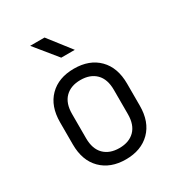

<svg xmlns="http://www.w3.org/2000/svg" viewBox="-186 -909 971 1042"><g transform="rotate(-30 300.0 -388.0)"><path d="M300 9Q204 9 147 -48Q90 -105 90 -206V-344Q90 -445 146.5 -502Q203 -559 300 -559Q397 -559 453.5 -502Q510 -445 510 -344V-206Q510 -105 453 -48Q396 9 300 9ZM300 -62Q361 -62 396 -97Q431 -132 431 -199V-351Q431 -418 396 -453Q361 -488 300 -488Q239 -488 204 -453Q169 -418 169 -351V-199Q169 -132 204 -97Q239 -62 300 -62ZM271 -645 157 -785H247L356 -645Z"/></g></svg>

Font: JetBrains Mono NL Light
Style: Regular
Weight: 300
Monospace: yes
Designer: Philipp Nurullin, Konstantin Bulenkov
Foundry: JetBrains
Version: Version 2.305; ttfautohint (v1.8.4.7-5d5b)